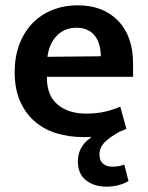

<svg xmlns="http://www.w3.org/2000/svg" viewBox="-20 -504 554 720"><path d="M479 -216H156V-212Q156 -145 196.5 -111.5Q237 -78 303 -78Q342 -78 372.5 -85Q403 -92 431 -104L454 -21Q448 -18 442 -15.5Q436 -13 428 -10Q392 10 372.5 29.5Q353 49 353 76Q353 98 366 109.5Q379 121 401 121Q427 121 446 113L462 175Q445 185 424 190.5Q403 196 379 196Q333 196 302.5 172Q272 148 272 101Q272 73 284.5 50.5Q297 28 320 13V9Q313 10 306 10Q299 10 292 10Q239 10 192.5 -4Q146 -18 111 -48Q76 -78 55.5 -124Q35 -170 35 -234Q35 -290 52 -336Q69 -382 100 -415Q131 -448 175 -466Q219 -484 272 -484Q367 -484 423 -426Q479 -368 479 -265ZM358 -293Q358 -314 353 -333.5Q348 -353 337 -368Q326 -383 308.5 -391.5Q291 -400 267 -400Q222 -400 193 -370Q164 -340 158 -291Z"/></svg>

Font: Ek Mukta SemiBold
Style: Regular
Weight: 600
Designer: Girish Dalvi and Yashodeep Gholap
Foundry: Ek Type
Version: Version 2.538;PS 1.002;hotconv 16.6.51;makeotf.lib2.5.65220;